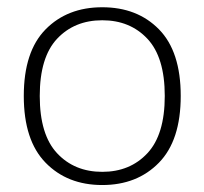

<svg xmlns="http://www.w3.org/2000/svg" viewBox="-20 -515 575 540"><path d="M267.6 -494.6Q366.2 -494.6 427.2 -432.4Q488.3 -370.1 488.3 -245.1Q488.3 -120.1 427 -57.4Q365.7 5.4 267.6 5.4Q169.4 5.4 108.2 -57.4Q46.9 -120.1 46.9 -245.1Q46.9 -370.1 108.2 -432.4Q169.4 -494.6 267.6 -494.6ZM267.6 -458Q189.5 -458 140.6 -406Q91.8 -354 91.8 -245.1Q91.8 -136.2 140.6 -84Q189.5 -31.7 267.6 -31.7Q345.7 -31.7 394.5 -84Q443.4 -136.2 443.4 -245.1Q443.4 -354 394.5 -406Q345.7 -458 267.6 -458Z"/></svg>

Font: Estedad-FD ExtraLight
Style: Regular
Weight: 200
Designer: Amin Abedi
Version: Version 7.3